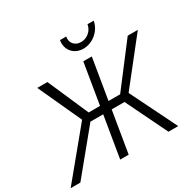

<svg xmlns="http://www.w3.org/2000/svg" viewBox="-216 -1144 1359 1349"><g transform="rotate(-30 463.5 -469.0)"><path d="M572.8 -727.5 452.1 0H383.3L503.9 -727.5ZM-18.6 0 291.5 -376.5 130.4 -727.5H212.9L356.9 -397.5H612.3L864.3 -727.5H946.3L668.5 -376L854 0H774.9L611.8 -335.4H335.4L60.1 0ZM550.3 -803.7Q512.2 -803.7 484.1 -821.8Q456.1 -839.8 443.1 -870.4Q430.2 -900.9 436.5 -938.5H486.8Q480.5 -900.9 501.2 -876.7Q522 -852.5 559.1 -852.5Q583.5 -852.5 605 -863.5Q626.5 -874.5 641.1 -894Q655.8 -913.6 659.7 -938.5H710Q703.6 -900.9 680.4 -870.4Q657.2 -839.8 623 -821.8Q588.9 -803.7 550.3 -803.7Z"/></g></svg>

Font: Inter 17pt Light
Style: Italic
Weight: 300
Italic angle: -9.3988°
Version: Version 4.001;git-66647c0bb